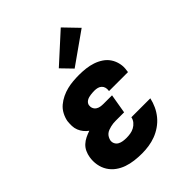

<svg xmlns="http://www.w3.org/2000/svg" viewBox="-223 -914 1046 1046"><g transform="rotate(-45 300.0 -391.5)"><path d="M256 8Q227 8 198.5 4.5Q170 1 144 -8Q118 -17 96 -33Q74 -49 59.5 -72Q45 -95 40 -123.5Q35 -152 40 -181Q43 -199 51 -216.5Q59 -234 73 -247Q87 -260 104.5 -268.5Q122 -277 140 -283Q126 -293 115.5 -306Q105 -319 98.5 -335Q92 -351 91.5 -369Q91 -387 93 -405Q97 -427 108.5 -449Q120 -471 138.5 -486.5Q157 -502 179 -512.5Q201 -523 223.5 -528.5Q246 -534 269 -536Q292 -538 315 -538Q341 -538 367 -535Q393 -532 417 -524Q441 -516 462 -502Q483 -488 496.5 -467.5Q510 -447 515.5 -421.5Q521 -396 516 -369Q516 -367 515.5 -364.5Q515 -362 515 -360H369Q369 -361 369 -361.5Q369 -362 369 -363Q371 -375 368 -386Q365 -397 357 -404.5Q349 -412 338 -415Q327 -418 315 -418Q307 -418 299.5 -417.5Q292 -417 284.5 -416Q277 -415 269.5 -413Q262 -411 255 -407Q248 -403 243 -396.5Q238 -390 237 -383Q235 -371 239.5 -360Q244 -349 253.5 -342.5Q263 -336 274.5 -334Q286 -332 299 -332H364L345 -220H280Q270 -220 260.5 -219Q251 -218 241 -215.5Q231 -213 221.5 -209.5Q212 -206 204 -199.5Q196 -193 191 -183.5Q186 -174 184 -165Q182 -151 188 -139.5Q194 -128 205 -122Q216 -116 229.5 -114Q243 -112 256 -112Q271 -112 286.5 -114.5Q302 -117 316 -124.5Q330 -132 340.5 -144.5Q351 -157 354 -173H500Q494 -146 482.5 -121Q471 -96 453 -74Q435 -52 411 -35.5Q387 -19 361.5 -9.5Q336 0 309.5 4Q283 8 256 8ZM323 -579 263 -641 428 -791 507 -709Z"/></g></svg>

Font: Iosevka Slab HvExObl
Style: Regular
Weight: 900
Width: 7
Italic angle: -9°
Monospace: yes
Designer: Belleve Invis
Foundry: Belleve Invis
Version: Version 11.1.1; ttfautohint (v1.8.3)